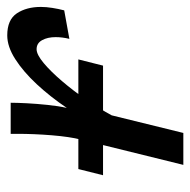

<svg xmlns="http://www.w3.org/2000/svg" viewBox="-18 -520 538 543"><g transform="rotate(-90 251.5 -249.0)"><path d="M146.5 0H56.2L127.9 -290.5Q135.7 -321.3 139.9 -371.8Q144 -422.4 144 -469.2V-488.3H231.9Q231.9 -471.2 230.5 -442.9Q229 -414.6 225.8 -384Q222.7 -353.5 217.3 -329.6Q249 -376.5 284.4 -414.6Q319.8 -452.6 355.2 -475.3Q390.6 -498 422.4 -498Q466.8 -498 484.9 -470.7Q502.9 -443.4 502.9 -402.8Q502.9 -387.7 500.2 -370.8Q497.6 -354 493.2 -336.9L412.6 -322.3Q417.5 -342.3 417.5 -361.3Q417.5 -383.8 408.9 -399.4Q400.4 -415 383.3 -415Q368.2 -415 344.2 -395Q320.3 -375 293 -343Q265.6 -311 240.2 -273.9Q214.8 -236.8 196.3 -202.6ZM26.9 -227.1 44.4 -296.9H354.5L336.9 -227.1Z"/></g></svg>

Font: Andika
Style: Italic
Weight: 400
Italic angle: -14°
Designer: Victor Gaultney, Annie Olsen, Julie Remington, Don Collingsworth, Eric Hays, Becca Hirsbrunner
Foundry: SIL International
Version: Version 6.101